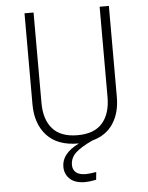

<svg xmlns="http://www.w3.org/2000/svg" viewBox="-60 -732 767 993"><g transform="rotate(-5 324.0 -235.5)"><path d="M543 -684V-211Q543 -129 506 -73Q469 -17 397 2Q335 31 308 57Q281 83 281 119Q281 144 298 158Q315 172 348 172Q370 172 403 166L399 206Q364 213 342 213Q290 213 263 188Q236 163 236 124Q236 55 327 11H324Q216 11 160.5 -49.5Q105 -110 105 -211V-684H152V-215Q152 -128 194.5 -80Q237 -32 324 -32Q411 -32 453 -80.5Q495 -129 495 -215V-684Z"/></g></svg>

Font: FiraGO ExtraLight
Style: Regular
Weight: 200
Designer: bBox Type
Foundry: bBox Type GmbH
Version: Version 1.001